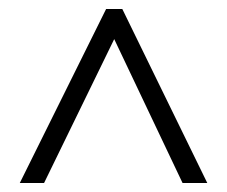

<svg xmlns="http://www.w3.org/2000/svg" viewBox="-20 -735 504 427"><path d="M24 -328 216 -715H252L441 -328H386L234 -648L78 -328Z"/></svg>

Font: Noto Sans Khmer UI Condensed Light
Style: Regular
Weight: 300
Width: 3
Designer: Danh Hong and the Monotype Design Team
Foundry: Monotype Imaging Inc.
Version: Version 2.002; ttfautohint (v1.8.4.7-5d5b)